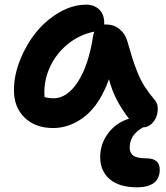

<svg xmlns="http://www.w3.org/2000/svg" viewBox="-20 -554 703 814"><path d="M205.1 -11.2Q129.9 -11.2 84.5 -55.2Q39.1 -99.1 39.1 -171.9Q39.1 -233.9 64.9 -299.1Q90.8 -364.3 132.3 -416Q173.8 -467.8 230.7 -501Q287.6 -534.2 345.2 -534.2Q379.4 -534.2 400.6 -513.7Q421.9 -493.2 421.9 -457Q421.9 -452.1 420.9 -450.2H430.2Q462.9 -450.2 487.1 -430.4Q511.2 -410.6 520 -378.9Q534.7 -328.1 541.3 -306.6Q547.9 -285.2 562 -249.5Q576.2 -213.9 593.5 -186.8Q610.8 -159.7 636.2 -129.9Q647.5 -117.2 648.7 -97.2Q649.9 -77.1 642.8 -58.8Q635.7 -40.5 620.6 -27.3Q605.5 -14.2 586.9 -14.2L585 -13.2Q529.8 18.1 529.8 71.8Q529.8 94.7 545.4 106Q561 117.2 600.1 117.2Q657.2 117.2 657.2 165Q657.2 203.6 631.8 221.9Q606.4 240.2 562 240.2Q485.8 240.2 445.3 205.8Q404.8 171.4 404.8 111.8Q404.8 55.7 438.7 10.7Q472.7 -34.2 526.9 -50.8Q497.1 -89.4 476.8 -127.4Q456.5 -165.5 441.9 -217.8Q402.8 -110.4 340.1 -60.8Q277.3 -11.2 205.1 -11.2ZM168 -162.1Q168 -148.9 168.9 -142.1Q187.5 -137.2 207 -137.2Q264.2 -137.2 309.8 -206.5Q355.5 -275.9 375 -402.8Q376.5 -411.1 379.9 -419.9Q318.4 -407.7 269.5 -368.7Q220.7 -329.6 194.3 -275.1Q168 -220.7 168 -162.1Z"/></svg>

Font: Shantell Sans Bouncy
Style: Regular
Weight: 600
Designer: Stephen Nixon, Anya Danilova, Shantell Martin
Foundry: Arrow Type
Version: Version 1.006;[9816181b4]